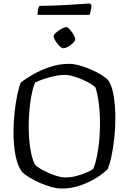

<svg xmlns="http://www.w3.org/2000/svg" viewBox="-20 -1090 745 1110"><path d="M337 0Q311 0 277.5 -9Q244 -18 210 -33Q176 -48 148.5 -65Q121 -82 107 -97Q82 -130 70 -190Q58 -250 58 -323Q58 -381 64 -437.5Q70 -494 79.5 -540Q89 -586 100 -612Q125 -633 169 -658.5Q213 -684 267.5 -702.5Q322 -721 380 -721Q405 -721 438 -712Q471 -703 505 -688.5Q539 -674 567 -656.5Q595 -639 609 -622Q630 -586 638.5 -528.5Q647 -471 647 -409Q647 -348 640.5 -289.5Q634 -231 624 -184.5Q614 -138 602 -112Q580 -89 539 -63Q498 -37 446 -18.5Q394 0 337 0ZM358 -64Q388 -64 421 -72.5Q454 -81 481 -93Q508 -105 519 -113Q537 -156 547.5 -227Q558 -298 558 -378Q558 -439 551 -493Q544 -547 532 -584Q527 -591 507.5 -603.5Q488 -616 461 -628Q434 -640 405.5 -648.5Q377 -657 354 -657Q327 -657 295 -650Q263 -643 233 -633Q203 -623 183 -613Q165 -570 155.5 -500Q146 -430 146 -359Q146 -294 154.5 -236Q163 -178 181 -140Q191 -128 212.5 -115Q234 -102 260 -90.5Q286 -79 312 -71.5Q338 -64 358 -64ZM346 -811Q337 -811 324 -824Q311 -837 300.5 -853.5Q290 -870 290 -880Q290 -889 304 -901.5Q318 -914 335.5 -923.5Q353 -933 363 -933Q371 -933 383.5 -919.5Q396 -906 405.5 -889Q415 -872 415 -862Q415 -854 402.5 -841.5Q390 -829 373.5 -820Q357 -811 346 -811ZM197 -1004Q197 -1025 200.5 -1038.5Q204 -1052 208 -1056Q238 -1056 280.5 -1057.5Q323 -1059 367 -1061.5Q411 -1064 446.5 -1066.5Q482 -1069 499 -1070L509 -1061Q508 -1042 504.5 -1026.5Q501 -1011 498 -1004Z"/></svg>

Font: Texturina 72pt
Style: Regular
Weight: 400
Designer: Guillermo Torres Carreño
Foundry: Omnibus-Type
Version: Version 1.002; ttfautohint (v1.8.3)